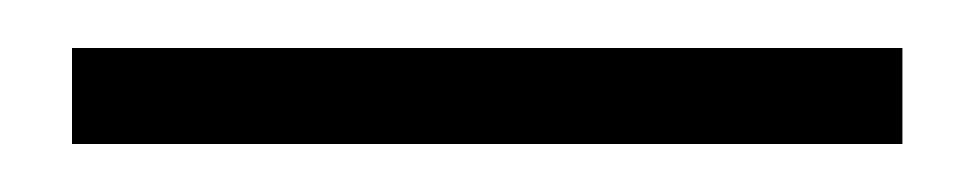

<svg xmlns="http://www.w3.org/2000/svg" viewBox="-20 190 406 80"><path d="M356 210V250H10V210Z"/></svg>

Font: Mukta Mahee ExtraLight
Style: Regular
Weight: 275
Designer: Shuchita Grover, Noopur Datye, Girish Dalvi, Yashodeep Gholap
Foundry: Ek Type
Version: Version 2.538;PS 1.000;hotconv 16.6.51;makeotf.lib2.5.65220;